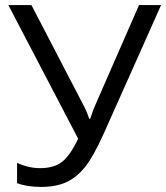

<svg xmlns="http://www.w3.org/2000/svg" viewBox="-20 -734 661 764"><path d="M143.1 9.8Q88.9 9.8 47.9 -4.9V-85.9Q93.3 -64.9 140.1 -64.9Q193.8 -64.9 226.3 -89.6Q258.8 -114.3 291 -182.1L13.2 -713.9H105L315.9 -308.1Q328.1 -284.2 335 -261.2H338.9Q352.5 -302.2 357.9 -313L533.2 -713.9H621.1L393.1 -203.1Q352.1 -111.8 319.1 -70.3Q286.1 -28.8 244.9 -9.5Q203.6 9.8 143.1 9.8Z"/></svg>

Font: f06252833
Style: Regular
Weight: 400
Foundry: Ascender Corporation
Version: Version 1.10